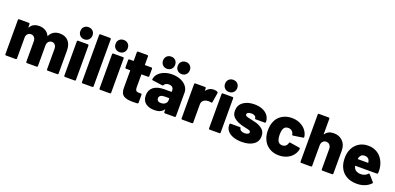

<svg xmlns="http://www.w3.org/2000/svg" viewBox="6 -1657 5303 2577"><g transform="rotate(20 2657.5 -368.5)"><path d="M636 -525Q714 -525 758 -477Q802 -429 802 -342V-12Q802 -7 798.5 -3.5Q795 0 790 0H649Q644 0 640.5 -3.5Q637 -7 637 -12V-306Q637 -340 619.5 -361.5Q602 -383 573 -383Q544 -383 525.5 -362Q507 -341 507 -306V-12Q507 -7 503.5 -3.5Q500 0 495 0H353Q348 0 344.5 -3.5Q341 -7 341 -12V-306Q341 -340 322.5 -361.5Q304 -383 275 -383Q248 -383 230 -366Q212 -349 208 -321V-12Q208 -7 204.5 -3.5Q201 0 196 0H54Q49 0 45.5 -3.5Q42 -7 42 -12V-505Q42 -510 45.5 -513.5Q49 -517 54 -517H196Q201 -517 204.5 -513.5Q208 -510 208 -505V-460Q208 -456 209 -455.5Q210 -455 210 -455Q212 -455 214 -459Q253 -525 342 -525Q392 -525 430 -503Q468 -481 488 -439Q489 -436 491 -436Q492 -436 494 -440Q515 -483 551.5 -504Q588 -525 636 -525Z M968 -563Q930 -563 905.5 -587.5Q881 -612 881 -650Q881 -689 905.5 -713Q930 -737 968 -737Q1006 -737 1030.5 -713Q1055 -689 1055 -650Q1055 -613 1030.5 -588Q1006 -563 968 -563ZM896 0Q891 0 887.5 -3.5Q884 -7 884 -12V-505Q884 -510 887.5 -513.5Q891 -517 896 -517H1038Q1043 -517 1046.5 -513.5Q1050 -510 1050 -505V-12Q1050 -7 1046.5 -3.5Q1043 0 1038 0Z M1148 0Q1143 0 1139.5 -3.5Q1136 -7 1136 -12V-688Q1136 -693 1139.5 -696.5Q1143 -700 1148 -700H1290Q1295 -700 1298.5 -696.5Q1302 -693 1302 -688V-12Q1302 -7 1298.5 -3.5Q1295 0 1290 0Z M1471 -563Q1433 -563 1408.5 -587.5Q1384 -612 1384 -650Q1384 -689 1408.5 -713Q1433 -737 1471 -737Q1509 -737 1533.5 -713Q1558 -689 1558 -650Q1558 -613 1533.5 -588Q1509 -563 1471 -563ZM1399 0Q1394 0 1390.5 -3.5Q1387 -7 1387 -12V-505Q1387 -510 1390.5 -513.5Q1394 -517 1399 -517H1541Q1546 -517 1549.5 -513.5Q1553 -510 1553 -505V-12Q1553 -7 1549.5 -3.5Q1546 0 1541 0Z M1958 -396Q1958 -391 1954.5 -387.5Q1951 -384 1946 -384H1855Q1850 -384 1850 -379V-197Q1850 -140 1896 -140H1933Q1938 -140 1941.5 -136.5Q1945 -133 1945 -128V-12Q1945 -1 1933 1Q1885 3 1863 3Q1776 3 1734 -24.5Q1692 -52 1691 -129V-379Q1691 -384 1686 -384H1629Q1624 -384 1620.5 -387.5Q1617 -391 1617 -396V-505Q1617 -510 1620.5 -513.5Q1624 -517 1629 -517H1686Q1691 -517 1691 -522V-643Q1691 -648 1694.5 -651.5Q1698 -655 1703 -655H1838Q1843 -655 1846.5 -651.5Q1850 -648 1850 -643V-522Q1850 -517 1855 -517H1946Q1951 -517 1954.5 -513.5Q1958 -510 1958 -505Z M2241 -525Q2308 -525 2362 -502.5Q2416 -480 2447 -440.5Q2478 -401 2478 -353V-12Q2478 -7 2474.5 -3.5Q2471 0 2466 0H2324Q2319 0 2315.5 -3.5Q2312 -7 2312 -12V-47Q2312 -51 2311 -51.5Q2310 -52 2310 -52Q2308 -52 2306 -48Q2268 8 2176 8Q2096 8 2048.5 -29.5Q2001 -67 2001 -140Q2001 -217 2054.5 -259Q2108 -301 2210 -301H2307Q2312 -301 2312 -306V-325Q2312 -352 2294 -367.5Q2276 -383 2244 -383Q2220 -383 2202.5 -374Q2185 -365 2180 -351Q2175 -341 2167 -341Q2167 -341 2166 -341L2022 -360Q2010 -362 2010 -369Q2014 -413 2044.5 -448.5Q2075 -484 2126.5 -504.5Q2178 -525 2241 -525ZM2225 -111Q2263 -111 2287.5 -130.5Q2312 -150 2312 -182V-206Q2312 -211 2307 -211H2247Q2209 -211 2188.5 -198Q2168 -185 2168 -159Q2168 -137 2183 -124Q2198 -111 2225 -111ZM2356 -571Q2318 -571 2293.5 -595.5Q2269 -620 2269 -658Q2269 -697 2293.5 -721Q2318 -745 2356 -745Q2394 -745 2418 -721Q2442 -697 2442 -658Q2442 -620 2417.5 -595.5Q2393 -571 2356 -571ZM2146 -571Q2108 -571 2083.5 -595.5Q2059 -620 2059 -658Q2059 -697 2083.5 -721Q2108 -745 2146 -745Q2184 -745 2208 -721Q2232 -697 2232 -658Q2232 -620 2207.5 -595.5Q2183 -571 2146 -571Z M2834 -524Q2870 -524 2890 -511Q2896 -507 2896 -500Q2896 -498 2896 -496L2873 -357Q2872 -349 2866 -349Q2863 -349 2859 -350Q2841 -354 2825 -354Q2808 -354 2799 -352Q2768 -348 2746.5 -328Q2725 -308 2725 -275V-12Q2725 -7 2721.5 -3.5Q2718 0 2713 0H2571Q2566 0 2562.5 -3.5Q2559 -7 2559 -12V-505Q2559 -510 2562.5 -513.5Q2566 -517 2571 -517H2713Q2718 -517 2721.5 -513.5Q2725 -510 2725 -505V-473Q2725 -470 2726.5 -469.5Q2728 -469 2728 -469Q2729 -469 2730 -471Q2770 -524 2834 -524Z M3035 -563Q2997 -563 2972.5 -587.5Q2948 -612 2948 -650Q2948 -689 2972.5 -713Q2997 -737 3035 -737Q3073 -737 3097.5 -713Q3122 -689 3122 -650Q3122 -613 3097.5 -588Q3073 -563 3035 -563ZM2963 0Q2958 0 2954.5 -3.5Q2951 -7 2951 -12V-505Q2951 -510 2954.5 -513.5Q2958 -517 2963 -517H3105Q3110 -517 3113.5 -513.5Q3117 -510 3117 -505V-12Q3117 -7 3113.5 -3.5Q3110 0 3105 0Z M3423 8Q3352 8 3299 -11.5Q3246 -31 3217.5 -66.5Q3189 -102 3189 -148V-159Q3189 -164 3192.5 -167.5Q3196 -171 3201 -171H3336Q3341 -171 3344.5 -167.5Q3348 -164 3348 -159Q3348 -140 3369 -127.5Q3390 -115 3422 -115Q3450 -115 3466.5 -124.5Q3483 -134 3483 -150Q3483 -166 3465.5 -173.5Q3448 -181 3409 -188Q3346 -200 3307 -217Q3256 -238 3226 -269.5Q3196 -301 3196 -356Q3196 -434 3256.5 -479.5Q3317 -525 3416 -525Q3483 -525 3533.5 -503.5Q3584 -482 3612 -443Q3640 -404 3640 -353Q3640 -348 3636.5 -344.5Q3633 -341 3628 -341H3497Q3492 -341 3488.5 -344.5Q3485 -348 3485 -353Q3485 -372 3467 -384Q3449 -396 3418 -396Q3390 -396 3372.5 -386.5Q3355 -377 3355 -360Q3355 -343 3374 -335.5Q3393 -328 3438 -319Q3496 -307 3519 -300Q3581 -280 3615.5 -246Q3650 -212 3650 -155Q3650 -77 3588.5 -34.5Q3527 8 3423 8Z M3952 8Q3870 8 3808.5 -33Q3747 -74 3721 -146Q3702 -194 3702 -261Q3702 -328 3721 -376Q3746 -446 3808 -485.5Q3870 -525 3952 -525Q4035 -525 4098 -484Q4161 -443 4183 -380Q4190 -362 4192 -341Q4192 -330 4181 -328L4042 -307H4040Q4031 -307 4028 -317L4026 -326Q4024 -334 4022 -340Q4013 -359 3994.5 -371Q3976 -383 3951 -383Q3898 -383 3881 -336Q3870 -308 3870 -260Q3870 -217 3880 -185Q3899 -134 3951 -134Q3977 -134 3996 -147.5Q4015 -161 4023 -186Q4024 -188 4024 -192Q4025 -193 4025 -196Q4028 -206 4036 -206Q4037 -206 4039 -206L4179 -184Q4189 -182 4189 -173Q4189 -158 4183 -140Q4159 -70 4096.5 -31Q4034 8 3952 8Z M4549 -525Q4627 -525 4677 -475.5Q4727 -426 4727 -341V-12Q4727 -7 4723.5 -3.5Q4720 0 4715 0H4573Q4568 0 4564.5 -3.5Q4561 -7 4561 -12V-305Q4561 -339 4542 -361Q4523 -383 4493 -383Q4462 -383 4443 -361.5Q4424 -340 4424 -305V-12Q4424 -7 4420.5 -3.5Q4417 0 4412 0H4270Q4265 0 4261.5 -3.5Q4258 -7 4258 -12V-688Q4258 -693 4261.5 -696.5Q4265 -700 4270 -700H4412Q4417 -700 4420.5 -696.5Q4424 -693 4424 -688V-468Q4424 -464 4425 -463.5Q4426 -463 4426 -463Q4427 -463 4429 -466Q4467 -525 4549 -525Z M5286 -304Q5290 -283 5290 -251Q5290 -239 5289 -225Q5288 -213 5276 -213H4971Q4969 -213 4967.5 -212Q4966 -211 4966 -209Q4966 -209 4966 -208Q4968 -197 4976 -179Q4988 -158 5012 -145Q5036 -132 5071 -132Q5134 -132 5170 -173Q5174 -178 5179 -178Q5184 -178 5187 -174L5264 -86Q5268 -83 5268 -78Q5268 -74 5264 -70Q5229 -32 5177.5 -12Q5126 8 5065 8Q4974 8 4910.5 -31.5Q4847 -71 4819 -142Q4798 -192 4798 -267Q4798 -319 4814 -367Q4840 -441 4899.5 -483.5Q4959 -526 5041 -526Q5107 -526 5159 -497.5Q5211 -469 5243.5 -418.5Q5276 -368 5286 -304ZM5041 -383Q4989 -383 4972 -334Q4968 -323 4967 -313Q4967 -312 4967 -311Q4967 -308 4971 -308H5113Q5117 -308 5117 -312Q5117 -320 5113 -332Q5106 -357 5087.5 -370Q5069 -383 5041 -383Z"/></g></svg>

Font: LinhAnh ExtBd
Style: Regular
Weight: 800
Designer: Jeremy Tribby
Foundry: Tribby Type
Version: Version 1.408